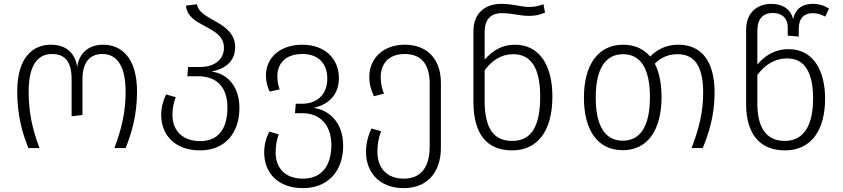

<svg xmlns="http://www.w3.org/2000/svg" viewBox="-20 -765 4357 992"><path d="M127 0H184C147 -98 128 -185 128 -292C128 -434 179 -486 248 -486C307 -486 350 -457 350 -356V-164L406 -171V-355C406 -449 449 -486 509 -486C570 -486 629 -445 629 -291C629 -185 608 -98 571 0H629C659 -74 688 -169 688 -292C688 -467 607 -534 513 -534C440 -534 389 -493 379 -419C367 -493 321 -534 242 -534C153 -534 69 -472 69 -292C69 -169 96 -74 127 0Z M1072 -395C1136 -407 1195 -443 1195 -521C1195 -656 1008 -658 998 -743L941 -736C950 -621 1137 -635 1137 -518C1137 -456 1086 -419 1016 -419H952L948 -371H1004C1105 -371 1155 -309 1155 -210C1155 -103 1111 -36 1014 -36C925 -36 871 -88 871 -172C871 -205 877 -234 888 -263L838 -277C822 -243 813 -210 813 -171C813 -67 884 12 1014 12C1140 12 1217 -75 1217 -207C1217 -323 1150 -387 1072 -395Z M1600 -208C1669 -222 1731 -268 1731 -362C1731 -461 1659 -534 1542 -534C1430 -534 1354 -469 1354 -375C1354 -343 1362 -316 1373 -292L1425 -303C1418 -322 1413 -343 1413 -371C1413 -439 1457 -486 1542 -486C1630 -486 1671 -432 1671 -359C1671 -268 1609 -229 1541 -229H1508L1504 -180H1543C1638 -180 1692 -114 1692 -16C1692 88 1645 158 1545 158C1456 158 1404 106 1404 22C1404 -12 1410 -42 1420 -71L1371 -85C1354 -50 1345 -17 1345 23C1345 127 1415 207 1545 207C1676 207 1753 117 1753 -11C1753 -139 1675 -197 1600 -208Z M2071 -534C1964 -534 1888 -467 1888 -367C1888 -330 1898 -297 1912 -268L1964 -281C1955 -304 1947 -330 1947 -367C1947 -432 1985 -486 2071 -486C2161 -486 2200 -428 2200 -333V-8C2200 95 2158 158 2066 158C1980 158 1930 104 1930 20C1930 -20 1936 -53 1949 -87L1899 -101C1882 -64 1871 -24 1871 20C1871 122 1937 207 2066 207C2188 207 2258 125 2258 -2V-337C2258 -463 2184 -534 2071 -534Z M2640 -534C2571 -534 2523 -501 2484 -457V-600C2484 -662 2513 -697 2573 -697C2629 -697 2661 -683 2715 -683C2741 -683 2766 -687 2796 -700L2788 -743C2758 -732 2736 -729 2715 -729C2672 -729 2632 -745 2570 -745C2482 -745 2426 -693 2426 -604V-236C2427 -74 2494 12 2626 12C2756 12 2834 -86 2834 -266C2834 -426 2769 -534 2640 -534ZM2626 -37C2530 -37 2484 -103 2484 -244V-402C2522 -452 2568 -485 2632 -485C2723 -485 2771 -414 2771 -266C2771 -108 2723 -37 2626 -37Z M3485 -534C3425 -534 3378 -512 3339 -473C3305 -513 3258 -534 3199 -534C3071 -534 2997 -431 2997 -261C2997 -91 3068 11 3198 11C3325 11 3398 -92 3398 -263C3398 -334 3386 -392 3363 -436C3396 -469 3434 -485 3481 -485C3566 -485 3613 -427 3613 -285C3613 -182 3590 -97 3553 0H3611C3640 -72 3672 -164 3672 -286C3672 -447 3606 -534 3485 -534ZM3198 -38C3106 -38 3058 -114 3058 -261C3058 -411 3109 -485 3199 -485C3290 -485 3338 -411 3338 -263C3338 -113 3288 -38 3198 -38Z M4107 -576V-617C4107 -672 4136 -697 4178 -697C4203 -697 4222 -691 4244 -679L4263 -721C4239 -736 4213 -745 4178 -745C4134 -745 4091 -727 4078 -666C4062 -727 4013 -745 3965 -745C3898 -745 3835 -705 3835 -611V-226C3835 -78 3902 12 4035 12C4171 12 4243 -91 4243 -256C4243 -397 4184 -511 4055 -511C3981 -511 3931 -476 3893 -432V-607C3893 -670 3924 -698 3973 -698C4016 -698 4050 -675 4050 -623V-581ZM4048 -463C4141 -463 4181 -385 4181 -256C4181 -114 4131 -37 4035 -37C3938 -37 3893 -107 3893 -230V-378C3932 -429 3980 -463 4048 -463Z"/></svg>

Font: FiraGO Light
Style: Regular
Weight: 300
Designer: bBox Type
Foundry: bBox Type GmbH
Version: Version 1.001;PS 001.001;hotconv 1.0.88;makeotf.lib2.5.64775